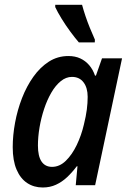

<svg xmlns="http://www.w3.org/2000/svg" viewBox="-20 -789 548 818"><path d="M162.1 9.8Q124.5 9.8 95.7 -9.3Q66.9 -28.3 50.5 -66.7Q34.2 -105 34.2 -162.1Q34.2 -212.4 44.2 -266.4Q54.2 -320.3 73.7 -370.8Q93.3 -421.4 122.1 -461.9Q150.9 -502.4 188.2 -526.4Q225.6 -550.3 271.5 -550.3Q300.3 -550.3 322.3 -540Q344.2 -529.8 360.1 -511.2Q376 -492.7 384.8 -466.8H388.7L414.6 -540.5H500L385.3 0H302.7L310.1 -80.6H307.1Q287.6 -54.7 265.9 -34.2Q244.1 -13.7 218.5 -2Q192.9 9.8 162.1 9.8ZM201.7 -78.1Q233.9 -78.1 260.5 -104Q287.1 -129.9 306.9 -171.1Q326.7 -212.4 337.4 -258.3Q346.2 -293.9 349.9 -322.3Q353.5 -350.6 353.5 -376.5Q353.5 -415 335.9 -438.2Q318.4 -461.4 286.6 -461.4Q261.2 -461.4 238.8 -443.1Q216.3 -424.8 198.5 -394Q180.7 -363.3 168 -325Q155.3 -286.6 148.4 -246.1Q141.6 -205.6 141.6 -168.9Q141.6 -123.5 157 -100.8Q172.4 -78.1 201.7 -78.1ZM315.9 -608.4Q299.8 -627 279.8 -654.1Q259.8 -681.2 242.4 -709.5Q225.1 -737.8 215.3 -758.8V-768.6H329.6Q335.9 -745.1 344.2 -720.5Q352.5 -695.8 362.8 -670.4Q373 -645 384.3 -620.1L383.8 -608.4Z"/></svg>

Font: Open Sans SemiCondensed SemiBold
Style: Italic
Weight: 600
Width: 4
Italic angle: -12°
Designer: Monotype Design Team
Foundry: Monotype Imaging Inc.
Version: Version 3.000